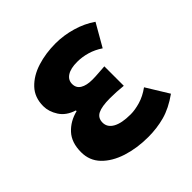

<svg xmlns="http://www.w3.org/2000/svg" viewBox="-143 -627 757 757"><g transform="rotate(-45 235.5 -248.0)"><path d="M267.8 12Q204.7 12 152.1 -4.9Q99.6 -21.9 68.5 -54.2Q37.5 -86.4 37.5 -133.1Q37.5 -187.1 66.2 -218.1Q94.8 -249.1 139.5 -260.2V-264.2Q98.4 -277.1 79.4 -306.9Q60.4 -336.7 60.4 -366.9Q60.4 -415.7 89.9 -446.8Q119.3 -477.9 166.9 -493Q214.5 -508 269.8 -508Q314.8 -508 360.3 -494.8Q405.8 -481.6 441.4 -456.7L387.4 -362.6Q362 -379.8 334.4 -387.9Q306.7 -396.1 278.1 -396.1Q242 -396.1 222.3 -383.4Q202.6 -370.7 202.6 -348.4Q202.6 -325.9 220.9 -314.9Q239.2 -303.8 271.4 -303.8Q287.5 -303.8 305.9 -305.3Q324.4 -306.8 341.8 -307.8V-199.3Q324 -201.3 304.8 -202.3Q285.7 -203.3 268.7 -203.3Q222.7 -203.3 201.2 -192.5Q179.8 -181.7 179.8 -155.8Q179.8 -129.6 205.8 -115Q231.8 -100.4 281.6 -100.4Q305.6 -100.4 335.2 -109Q364.8 -117.6 394 -138.8L451.2 -45.8Q403.5 -11.8 359.6 0.1Q315.6 12 267.8 12Z"/></g></svg>

Font: Source Sans 3 Variable
Style: Regular
Weight: 200
Designer: Paul D. Hunt
Foundry: Adobe Systems Incorporated
Version: Version 3.026